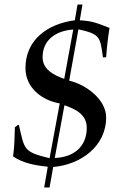

<svg xmlns="http://www.w3.org/2000/svg" viewBox="-20 -737 550 852"><path d="M38 -43C83 -12 138 -3 192 3L176 95H200L216 4C336 -6 451 -86 451 -216C451 -297 359 -363 287 -379L328 -607C426 -585 424 -573 437 -482L451 -483C454 -526 459 -570 466 -613C414 -633 392 -644 334 -647L346 -717H324L312 -647C195 -632 93 -563 93 -435C93 -348 165 -292 245 -278L200 -35C83 -63 89 -74 64 -182L60 -183L46 -172C45 -129 44 -85 38 -43ZM169 -483C169 -563 232 -601 305 -606L265 -387C220 -403 169 -428 169 -483ZM223 -36 266 -270C315 -253 365 -229 365 -170C365 -84 305 -39 223 -36Z"/></svg>

Font: KpRoman
Style: SemiboldItalic
Weight: 600
Italic angle: -11°
Version: Version 0.66